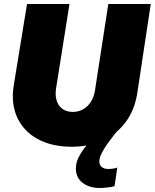

<svg xmlns="http://www.w3.org/2000/svg" viewBox="-20 -720 773 959"><path d="M339 13Q249 13 183 -18Q117 -49 80.5 -106.5Q44 -164 44 -241Q44 -255 45.5 -268.5Q47 -282 49 -296L115 -700H327L260 -278Q259 -271 258.5 -265Q258 -259 258 -253Q258 -227 267.5 -206Q277 -185 296.5 -173Q316 -161 344 -161Q372 -161 395 -174Q418 -187 433.5 -211Q449 -235 454 -266L521 -700H733L667 -263Q654 -172 608 -110.5Q562 -49 492.5 -18Q423 13 339 13ZM479 219Q427 219 393 193.5Q359 168 359 121Q359 88 378.5 54.5Q398 21 425.5 -9Q453 -39 478.5 -61.5Q504 -84 516 -95L569 -69Q563 -63 548.5 -44.5Q534 -26 517 -2.5Q500 21 488 45Q476 69 476 87Q476 103 487.5 113.5Q499 124 521 124Q545 124 566 117L552 210Q538 214 516.5 216.5Q495 219 479 219Z"/></svg>

Font: MuseoModerno Thin Black
Style: Italic
Weight: 900
Italic angle: -9°
Version: Version 1.003